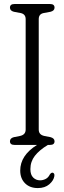

<svg xmlns="http://www.w3.org/2000/svg" viewBox="-20 -720 320 954"><path d="M172.5 -76Q172.5 -50.5 200 -44.5L231 -38.5Q251 -33 251 -18Q251 0 229 0H218Q175 26 153 54.5Q131 83 131 120.5Q131 148.5 145 162.2Q159 176 179 176Q193.5 176 206.8 169.2Q220 162.5 227.5 147Q234.5 137 241.5 138Q245.5 138.5 248.5 142.8Q251.5 147 250 155.5Q246.5 177 224.8 195.8Q203 214.5 168 214.5Q128 214.5 104.2 190.5Q80.5 166.5 80.5 127.5Q80.5 52 164 0H51.5Q29.5 0 29.5 -18Q29.5 -33.5 49 -38.5L79.5 -44.5Q107.5 -50.5 107.5 -76V-625Q107.5 -649.5 83.5 -655L49 -661.5Q29.5 -666.5 29.5 -682Q29.5 -700 51.5 -700H229Q251 -700 251 -682Q251 -666.5 231 -661.5L196 -655Q172.5 -650 172.5 -625Z"/></svg>

Font: Fraunces 144pt SuperSoft Light
Style: Regular
Weight: 300
Version: Version 1.000;[0bf87f6ff]